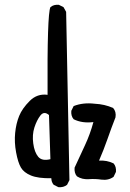

<svg xmlns="http://www.w3.org/2000/svg" viewBox="-20 -772 540 798"><path d="M222.7 5.9 203.1 -3.9Q193.4 -15.6 193.4 -31.2Q138.7 -30.3 108.9 -42.5Q79.1 -54.7 66.9 -75.7Q54.7 -96.7 46.9 -138.7Q39.1 -180.7 43 -219.7Q46.9 -258.8 59.6 -290Q72.3 -321.3 103.5 -352.5Q134.8 -383.8 177.7 -377.9Q175.8 -712.9 189.5 -742.2Q203.1 -753.9 224.6 -752L244.1 -742.2L254.9 -722.7L268.6 -23.4L258.8 -3.9Q244.1 7.8 222.7 5.9ZM401.4 -25.4Q376 -29.3 348.6 -27.3Q321.3 -25.4 299.8 -39.1Q288.1 -52.7 290 -75.2Q311.5 -122.1 333 -168Q354.5 -213.9 368.2 -264.6Q321.3 -258.8 286.1 -276.4Q274.4 -290 276.4 -311.5L286.1 -331.1Q325.2 -346.7 374 -340.8Q415 -338.9 450.2 -323.2Q463.9 -307.6 460 -284.2Q442.4 -239.3 426.8 -194.3Q411.1 -149.4 391.6 -104.5Q424.8 -106.4 452.1 -92.8Q463.9 -79.1 461.9 -57.6L452.1 -37.1Q430.7 -21.5 401.4 -25.4ZM189.5 -110.4 183.6 -293.9Q163.1 -311.5 147.9 -292Q132.8 -272.5 123 -242.2Q113.3 -211.9 118.2 -175.8Q123 -139.6 138.7 -120.6Q154.3 -101.6 189.5 -110.4Z"/></svg>

Font: JasonHandwriting2
Style: Regular
Weight: 400
Version: Version 1.05.10